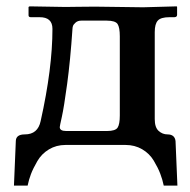

<svg xmlns="http://www.w3.org/2000/svg" viewBox="-20 -456 599 604"><path d="M168 -56.2Q168 -43.9 188 -43.9H316.9Q342.8 -43.9 349.9 -54.4Q356.9 -64.9 356.9 -92.8V-341.8Q356.9 -369.6 349.9 -380.4Q342.8 -391.1 315.9 -391.1H235.8Q224.6 -391.1 217.8 -385Q210.9 -378.9 209.5 -374Q208 -369.1 208 -365.2Q201.2 -265.1 191.2 -191.7Q181.2 -118.2 174.6 -88.6Q168 -59.1 168 -56.2ZM186 0Q157.2 0 134 13.9Q110.8 27.8 97.4 51Q84 74.2 77.4 91.6Q70.8 108.9 66.9 127.9H23.9L29.8 -13.2Q30.8 -33.2 58.1 -33.2Q99.1 -33.2 107.9 -75.2Q145 -241.2 145 -365.2Q145 -402.3 104 -401.9H77.1Q70.3 -401.9 69.8 -407.2V-434.1L73.2 -436Q169.4 -434.1 186 -434.1Q192.9 -434.1 225.3 -434.6Q257.8 -435.1 278.8 -435.1Q300.8 -435.1 355.5 -434.1Q410.2 -433.1 430.2 -433.1L536.1 -436L537.1 -434.1V-409.2Q537.1 -402.3 528.8 -401.9H513.2Q486.3 -401.9 476.6 -391.4Q466.8 -380.9 466.8 -355V-81.1Q466.8 -55.2 479 -44.2Q491.2 -33.2 506.8 -33.2Q529.8 -33.2 532.2 -12.2L538.1 127.9H495.1Q491.2 108.9 484.1 90.3Q477.1 71.8 463.6 49.3Q450.2 26.9 427 13.4Q403.8 0 375 0Z"/></svg>

Font: Linux Libertine
Style: Semibold
Weight: 600
Designer: Philipp H. Poll
Foundry: Philipp H. Poll
Version: Version 5.1.2 ; ttfautohint (v0.9)